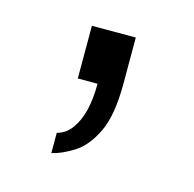

<svg xmlns="http://www.w3.org/2000/svg" viewBox="-51 -148 342 338"><g transform="rotate(15 120.0 21.5)"><path d="M68 139V102Q84 98 94.5 83.5Q105 69 110 48Q115 27 115 0H79V-96H159V-12Q159 46 144 77Q129 108 107.5 121.5Q86 135 68 139Z"/></g></svg>

Font: Archivo SemiCondensed Light
Style: Regular
Weight: 300
Width: 4
Designer: Hector Gatti
Foundry: Omnibus-Type
Version: Version 2.001